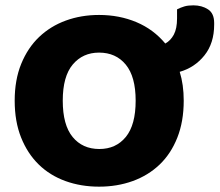

<svg xmlns="http://www.w3.org/2000/svg" viewBox="-20 -681 822 719"><path d="M668 -304Q668 -226 644 -165.5Q620 -105 577.5 -64.5Q535 -24 477 -3Q419 18 351 18Q283 18 225 -3Q167 -24 125 -65Q83 -106 59 -166Q35 -226 35 -304Q35 -382 59.5 -442Q84 -502 126.5 -542.5Q169 -583 226.5 -604Q284 -625 351 -625Q427 -625 491 -598Q555 -571 599 -518Q619 -529 631 -551.5Q643 -574 643 -612V-646Q657 -653 670.5 -657Q684 -661 704 -661Q736 -661 759 -646Q782 -631 782 -595V-589Q782 -519 745.5 -473.5Q709 -428 653 -412Q668 -364 668 -304ZM488 -304Q488 -394 451 -439Q414 -484 351 -484Q290 -484 252.5 -439.5Q215 -395 215 -304Q215 -213 252 -168Q289 -123 352 -123Q414 -123 451 -168Q488 -213 488 -304Z"/></svg>

Font: Baloo 2 ExtraBold
Style: Regular
Weight: 800
Designer: Sarang Kulkarni and Ek Type
Foundry: Ek Type
Version: Version 1.640;hotconv 1.0.111;makeotfexe 2.5.65597; ttfautoh